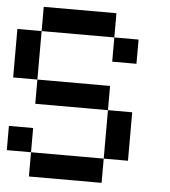

<svg xmlns="http://www.w3.org/2000/svg" viewBox="-54 -827 776 877"><g transform="rotate(5 333.5 -389.0)"><path d="M111.1 -111.1H0V-222.2H111.1ZM444.4 0H111.1V-111.1H444.4ZM555.6 -111.1H444.4V-333.3H555.6ZM444.4 -666.7H111.1V-777.8H444.4ZM555.6 -555.6H444.4V-666.7H555.6ZM111.1 -444.4H0V-666.7H111.1ZM444.4 -333.3H111.1V-444.4H444.4Z"/></g></svg>

Font: Pixeloid Sans
Style: Regular
Weight: 400
Designer: GGBotNet
Foundry: GGBotNet
Version: 0.5